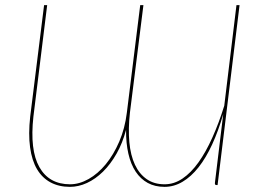

<svg xmlns="http://www.w3.org/2000/svg" viewBox="-20 -720 1012 747"><path d="M620.5 -3Q657 -3 690 -25.2Q723 -47.5 752 -88Q781 -128.5 806.2 -184.8Q831.5 -241 852.5 -308.5L900 -700H912L826.5 0H823Q818 0 816.8 -2.5Q815.5 -5 816.5 -11.5L848.5 -276Q829.5 -210.5 805.5 -158.2Q781.5 -106 752.5 -69.2Q723.5 -32.5 690.2 -12.8Q657 7 620 7Q583 7 555 -8.2Q527 -23.5 508 -52Q489 -80.5 479.5 -121.8Q470 -163 470.5 -215Q457 -163.5 433.5 -122.2Q410 -81 380.8 -52.2Q351.5 -23.5 318.5 -8.2Q285.5 7 252 7Q209.5 7 177 -10.2Q144.5 -27.5 124.2 -61.5Q104 -95.5 97 -146.8Q90 -198 97.5 -266.5L151.5 -700H163.5L110 -266.5Q95.5 -136.5 133.2 -69.8Q171 -3 252.5 -3Q288.5 -3 324.8 -23.5Q361 -44 391.5 -81Q422 -118 444 -169.2Q466 -220.5 473.5 -281.5L525.5 -700H538L485.5 -281.5Q478.5 -218.5 483.2 -167Q488 -115.5 505 -79.2Q522 -43 550.8 -23Q579.5 -3 620.5 -3Z"/></svg>

Font: Lato Hairline
Style: Italic
Weight: 100
Italic angle: -7°
Designer: Lukasz Dziedzic
Foundry: tyPoland Lukasz Dziedzic
Version: Version 2.007; 2014-02-27